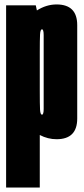

<svg xmlns="http://www.w3.org/2000/svg" viewBox="-20 -624 376 864"><path d="M7.5 220V-600H141L146 -577Q188.5 -604 234.5 -604Q327.5 -604 327.5 -511V-90.5Q327.5 2.5 234.5 2.5Q195.5 2.5 159 -16.5V220ZM159 -214.5Q159 -153 160.2 -130.5Q161.5 -108 169 -108Q176.5 -108 176.5 -134V-465.5Q176.5 -492 169 -492Q161.5 -492 160.2 -468.5Q159 -445 159 -387.5Z"/></svg>

Font: Anybody UltraCondensed ExtraBold
Style: Regular
Weight: 800
Width: 1
Designer: Tyler Finck
Foundry: Etcetera Type Company
Version: Version 1.010; ttfautohint (v1.8.3) -l 8 -r 50 -G 200 -x 14 